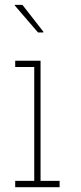

<svg xmlns="http://www.w3.org/2000/svg" viewBox="-20 -782 337 802"><path d="M43.5 0V-26.4H123V-502H43.5V-528.3H149.4V-26.4H229V0ZM161.6 -648.9 160.6 -646.5H138.7L41.5 -759.3L42.5 -761.7H73.7Z"/></svg>

Font: Roboto Slab LO Thin
Style: Regular
Weight: 250
Designer: Google
Version: Version 2.00;September 28, 2018;FontCreator 11.5.0.2427 64-b